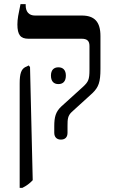

<svg xmlns="http://www.w3.org/2000/svg" viewBox="-20 -667 550 927"><path d="M274 7C295 7 306 -5 306 -26V-60C306 -91 307 -108 326 -126L426 -217C456 -246 465 -270 465 -335V-493C465 -563 435 -592 375 -592H149C120 -592 104 -610 104 -641V-647H79C69 -599 64 -576 64 -549C64 -499 79 -480 117 -480H374C400 -480 412 -470 412 -445V-330C412 -282 406 -272 382 -249L275 -152C249 -127 242 -102 242 -58V-26C242 -5 254 7 274 7ZM75 240H88C108 230 123 219 138 203L125 -343L119 -351L102 -343C83 -333 75 -312 75 -265ZM226 -302C226 -274 240 -261 262 -261C284 -261 298 -274 298 -302C298 -329 284 -342 262 -342C240 -342 226 -329 226 -302Z"/></svg>

Font: Noto Serif Hebrew SemiCondensed Medium
Style: Regular
Weight: 500
Width: 4
Designer: Monotype Design Team
Foundry: Monotype Imaging Inc.
Version: Version 2.004